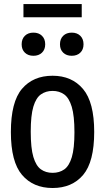

<svg xmlns="http://www.w3.org/2000/svg" viewBox="-20 -932 526 962"><path d="M243.5 10Q146.5 10 90.5 -55.5Q34.5 -121 34.5 -270.5Q34.5 -421.5 90.2 -487Q146 -552.5 243.5 -552.5Q340 -552.5 396 -486.2Q452 -420 452 -271Q452 -121 396.5 -55.5Q341 10 243.5 10ZM243.5 -66Q277.5 -66 302 -83.2Q326.5 -100.5 339.8 -144.5Q353 -188.5 353 -269Q353 -352 339.5 -396.8Q326 -441.5 301.5 -459Q277 -476.5 243.5 -476.5Q210 -476.5 185.2 -459.2Q160.5 -442 147.2 -397.8Q134 -353.5 134 -272.5Q134 -190 147.2 -145.5Q160.5 -101 185 -83.5Q209.5 -66 243.5 -66ZM339.5 -652.5Q313 -652.5 296.8 -668Q280.5 -683.5 280.5 -710Q280.5 -737 296.8 -752.8Q313 -768.5 339.5 -768.5Q366 -768.5 382.2 -752.8Q398.5 -737 398.5 -710Q398.5 -683.5 382.2 -668Q366 -652.5 339.5 -652.5ZM147.5 -652.5Q121 -652.5 104.8 -668Q88.5 -683.5 88.5 -710Q88.5 -737 104.8 -752.8Q121 -768.5 147.5 -768.5Q174 -768.5 190.2 -752.8Q206.5 -737 206.5 -710Q206.5 -683.5 190.2 -668Q174 -652.5 147.5 -652.5ZM97.5 -845.5V-911.5H389.5V-845.5Z"/></svg>

Font: Encode Sans Cnd Md
Style: Regular
Weight: 500
Width: 3
Designer: Multiple Designers
Foundry: Impallari Type
Version: Version 3.002; ttfautohint (v1.8.3) -l 8 -r 50 -G 200 -x 14 